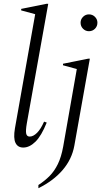

<svg xmlns="http://www.w3.org/2000/svg" viewBox="-20 -770 578 1015"><path d="M103 10Q74 10 62 -14.5Q50 -39 59 -92L166 -695L92 -715V-723L226 -750H235L122 -119Q115 -79 118.5 -63.5Q122 -48 137 -48Q156 -48 176 -68Q196 -88 213 -127L227 -122Q199 -52 167.5 -21Q136 10 103 10ZM450 -605Q432 -605 419 -618Q406 -631 406 -650Q406 -668 419 -681Q432 -694 450 -694Q469 -694 482 -681Q495 -668 495 -650Q495 -631 482 -618Q469 -605 450 -605ZM183 225V208Q217 186 242.5 160Q268 134 286 97Q304 60 314 5L386 -405L313 -425V-433L447 -460H455L373 0Q360 72 311 129Q262 186 183 225Z"/></svg>

Font: Spectral Light
Style: Italic
Weight: 300
Italic angle: -10°
Designer: Jean-Baptiste Levee
Foundry: Production Type
Version: Version 2.001